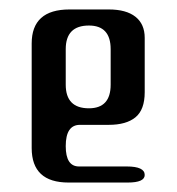

<svg xmlns="http://www.w3.org/2000/svg" viewBox="-20 -386 374 406"><path d="M147 -34H248Q286 -34 286 -16Q286 0 250 0H125Q47 0 47 -73V-294Q47 -366 127 -366H210Q247 -366 266.5 -350.5Q286 -335 286 -306V-191Q286 -154 266.5 -138Q247 -122 210 -122H149Q119 -122 119 -77Q119 -34 147 -34ZM119 -282V-207Q119 -157 168 -157Q214 -157 214 -207V-282Q214 -332 168 -332Q119 -332 119 -282Z"/></svg>

Font: Cute Font
Style: Regular
Weight: 400
Designer: TypoDesign Lab.inc.
Foundry: TypoDesign Lab.inc.
Version: Version 1.00